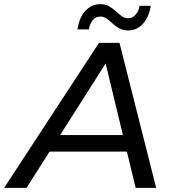

<svg xmlns="http://www.w3.org/2000/svg" viewBox="-74 -907 826 927"><path d="M-54 0 404 -700H503L680 0H581L425 -646H465L54 0ZM116 -175 160 -255H553L567 -175ZM544 -760Q520 -760 502 -770Q484 -780 469.5 -793.5Q455 -807 441 -817Q427 -827 410 -827Q388 -827 374 -810Q360 -793 355 -765H300Q309 -824 339 -855.5Q369 -887 411 -887Q435 -887 453 -876.5Q471 -866 485.5 -852.5Q500 -839 514 -829Q528 -819 544 -819Q566 -819 581 -836.5Q596 -854 600 -879H654Q645 -824 616 -792Q587 -760 544 -760Z"/></svg>

Font: MOST Montserrat Medium
Style: Italic
Weight: 500
Italic angle: -11.3°
Designer: Julieta Ulanovsky
Foundry: Julieta Ulanovsky
Version: Version 8.000;March 11, 2024;FontCreator 15.0.0.2926 64-bit